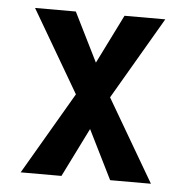

<svg xmlns="http://www.w3.org/2000/svg" viewBox="-43 -562 587 605"><g transform="rotate(5 250.0 -260.0)"><path d="M173 0H44L196 -260L44 -520H173L250 -365L327 -520H456L304 -260L456 0H327L250 -155Z"/></g></svg>

Font: Iosevka
Style: Bold
Weight: 700
Monospace: yes
Designer: Belleve Invis
Foundry: Belleve Invis
Version: Version 32.5.0; ttfautohint (v1.8.4)